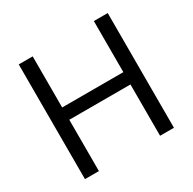

<svg xmlns="http://www.w3.org/2000/svg" viewBox="-159 -891 1059 1054"><g transform="rotate(-30 370.0 -363.5)"><path d="M87.9 0V-727.1H176.3V-403.3H564V-727.1H651.9V0H564V-325.2H176.3V0Z"/></g></svg>

Font: Sahel VF Regular
Style: Regular
Weight: 400
Foundry: Saber Rastikerdar (saber.rastikerdar@gmail.com)
Version: Version 3.4.0